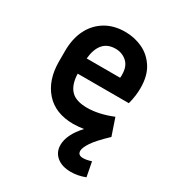

<svg xmlns="http://www.w3.org/2000/svg" viewBox="-177 -625 876 956"><g transform="rotate(30 260.5 -147.0)"><path d="M457 207Q416 223 376 223Q324 223 294 198Q264 173 264 132Q264 103 279 71.5Q294 40 326 5Q311 7 296 8.5Q281 10 267 10Q163 10 106.5 -54Q50 -118 50 -224V-284Q50 -355 76 -407Q102 -459 150 -488Q198 -517 263 -517Q316 -517 362.5 -495.5Q409 -474 438.5 -428.5Q468 -383 468 -312Q468 -291 465 -267.5Q462 -244 455 -218H161Q163 -156 192 -125Q221 -94 285 -94Q319 -94 355.5 -102Q392 -110 431 -126L464 -29Q406 26 385 58Q364 90 364 108Q364 133 394 133Q414 133 441 124ZM263 -420Q217 -420 192 -390.5Q167 -361 162 -306H354Q355 -311 355 -315.5Q355 -320 355 -324Q355 -372 328 -396Q301 -420 263 -420Z"/></g></svg>

Font: Inria Sans
Style: Bold
Weight: 700
Designer: Black Foundry Team
Foundry: Black Foundry
Version: Version 1.2; ttfautohint (v1.8.3)